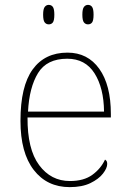

<svg xmlns="http://www.w3.org/2000/svg" viewBox="-20 -758 529 788"><path d="M266 10Q173 10 118.5 -60.5Q64 -131 64 -262Q64 -404 114 -473Q164 -542 257 -542Q340 -542 387.5 -475.5Q435 -409 435 -290V-276H93Q92 -146 140.5 -80.5Q189 -15 267 -15Q324 -15 359 -40.5Q394 -66 411 -103Q416 -100 418 -96Q420 -92 420 -85Q420 -68 402.5 -45.5Q385 -23 351 -6.5Q317 10 266 10ZM407 -300Q406 -397 368 -457Q330 -517 256 -517Q172 -517 136 -458Q100 -399 95 -300ZM341 -658Q331 -658 324.5 -666Q318 -674 318 -698Q318 -721 324.5 -729.5Q331 -738 341 -738Q352 -738 358 -729.5Q364 -721 364 -698Q364 -674 358 -666Q352 -658 341 -658ZM180 -658Q170 -658 163.5 -666Q157 -674 157 -698Q157 -721 163.5 -729.5Q170 -738 180 -738Q191 -738 197 -729.5Q203 -721 203 -698Q203 -674 197 -666Q191 -658 180 -658Z"/></svg>

Font: Noto Serif Ethiopic Thin
Style: Regular
Weight: 250
Version: Version 2.102